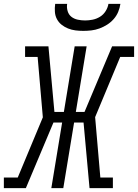

<svg xmlns="http://www.w3.org/2000/svg" viewBox="-53 -975 715 995"><path d="M81 0H-33V-55H39L169 -367L142 -680H77V-735H198L229 -395H278L334 -735H396L340 -395H385L528 -735H642V-680H570L440 -368L467 -55H532V0H411L380 -340H331L275 0H213L269 -340H224ZM379 -815Q358 -815 338 -817.5Q318 -820 299.5 -827.5Q281 -835 266 -847Q251 -859 242 -876Q233 -893 231.5 -913.5Q230 -934 233 -955H295Q292 -936 297.5 -917.5Q303 -899 317 -888Q331 -877 350 -873Q369 -869 388 -869Q407 -869 427 -873Q447 -877 465 -888Q483 -899 494.5 -917.5Q506 -936 509 -955H571Q568 -934 559.5 -913.5Q551 -893 536 -876Q521 -859 502 -847Q483 -835 462.5 -827.5Q442 -820 421 -817.5Q400 -815 379 -815Z"/></svg>

Font: Iosevka HT Light Extended
Style: Italic
Weight: 300
Width: 7
Italic angle: -9°
Monospace: yes
Designer: Belleve Invis
Foundry: Belleve Invis
Version: Version 32.3.0; ttfautohint (v1.8.4)